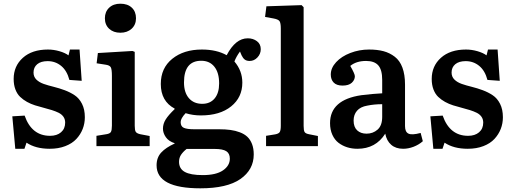

<svg xmlns="http://www.w3.org/2000/svg" viewBox="-20 -794 2780 1043"><path d="M63 14.2 46.9 -162.1 113.8 -166Q151.9 -56.2 252 -56.2Q289.1 -56.2 311.5 -75.4Q334 -94.7 334 -127.9Q334 -146.5 324.5 -159.9Q314.9 -173.3 298.6 -181.4Q282.2 -189.5 261.5 -196Q240.7 -202.6 217.3 -208.5Q193.8 -214.4 170.7 -221.7Q147.5 -229 126.7 -240.5Q106 -252 89.6 -267.6Q73.2 -283.2 63.7 -308.1Q54.2 -333 54.2 -365.2Q54.2 -435.1 104.2 -480Q154.3 -524.9 240.2 -524.9Q271.5 -524.9 302.7 -515.9Q334 -506.8 352.1 -493.2L359.9 -524.9H412.1L423.8 -355L356.9 -359.9Q343.8 -410.2 312.3 -436Q280.8 -461.9 238.8 -461.9Q202.1 -461.9 182.1 -445.1Q162.1 -428.2 162.1 -399.9Q162.1 -377 177.5 -361.8Q192.9 -346.7 217.5 -338.1Q242.2 -329.6 272 -322.3Q301.8 -314.9 331.3 -304Q360.8 -293 385.5 -276.6Q410.2 -260.3 425.5 -230Q440.9 -199.7 440.9 -157.2Q440.9 -123.5 429.2 -93.5Q417.5 -63.5 394.8 -39.1Q372.1 -14.6 334.7 -0.2Q297.4 14.2 250 14.2Q173.3 14.2 124 -19L112.8 14.2Z M549.8 -694.8Q549.8 -730 572.8 -752Q595.7 -773.9 633.8 -773.9Q673.3 -773.9 696 -752.4Q718.8 -731 718.8 -694.8Q718.8 -659.7 695.1 -637.9Q671.4 -616.2 633.8 -616.2Q596.2 -616.2 573 -637.7Q549.8 -659.2 549.8 -694.8ZM503.9 0V-56.2L557.6 -64.9Q577.1 -67.9 582.5 -77.4Q587.9 -86.9 587.9 -111.8V-381.8Q587.9 -417 581.8 -428.5Q575.7 -439.9 551.8 -442.9L504.9 -450.2L511.7 -505.9L699.7 -517.1L711.9 -512.2V-110.8Q711.9 -86.9 717.3 -78.1Q722.7 -69.3 741.7 -64.9L793 -55.2V0Z M1068.4 229Q830.6 229 830.6 104Q830.6 62 855.7 34.7Q880.9 7.3 928.7 -14.2V-16.1Q896.5 -26.4 880.9 -48.8Q865.2 -71.3 865.2 -95.2Q865.2 -121.1 879.9 -144.8Q894.5 -168.5 928.7 -201.2V-204.1Q853.5 -244.1 853.5 -337.9Q853.5 -424.3 915.8 -474.6Q978 -524.9 1076.7 -524.9Q1156.7 -524.9 1211.4 -494.1Q1259.3 -585.9 1325.7 -585.9Q1355 -585.9 1375.7 -570.3Q1396.5 -554.7 1396.5 -526.9Q1396.5 -501 1378.4 -481.9Q1360.4 -462.9 1336.4 -462.9Q1319.3 -462.9 1309.6 -470.5Q1299.8 -478 1292.5 -493.2L1283.7 -514.2Q1263.2 -486.3 1253.4 -460Q1296.4 -409.7 1296.4 -345.2Q1296.4 -265.1 1235.6 -216.1Q1174.8 -167 1071.3 -167Q1027.3 -167 988.3 -179.2Q961.4 -150.4 961.4 -130.9Q961.4 -106.9 979 -99.4Q996.6 -91.8 1035.6 -91.8H1170.4Q1204.6 -91.8 1231.7 -88.1Q1258.8 -84.5 1283.2 -75.2Q1307.6 -65.9 1323.7 -50.8Q1339.8 -35.6 1349.1 -11.5Q1358.4 12.7 1358.4 44.9Q1358.4 127.9 1285.9 178.5Q1213.4 229 1068.4 229ZM1078.6 -230Q1121.6 -230 1146 -259.3Q1170.4 -288.6 1170.4 -340.8Q1170.4 -399.4 1144.5 -431.6Q1118.7 -463.9 1073.2 -463.9Q979.5 -463.9 979.5 -346.2Q979.5 -291.5 1006.1 -260.7Q1032.7 -230 1078.6 -230ZM1081.5 157.2Q1153.8 157.2 1191.2 131.6Q1228.5 106 1228.5 67.9Q1228.5 39.6 1209.2 27.3Q1189.9 15.1 1146.5 15.1H993.7Q973.6 31.2 963.1 47.4Q952.6 63.5 952.6 85Q952.6 122.6 983.9 139.9Q1015.1 157.2 1081.5 157.2Z M1425.3 0V-56.2L1474.1 -64Q1494.1 -67.4 1499.8 -77.1Q1505.4 -86.9 1505.4 -110.8V-639.2Q1505.4 -668.9 1498.5 -679Q1491.7 -689 1465.3 -693.8L1419.9 -702.1L1427.2 -759.8L1618.2 -766.1L1629.4 -754.9V-109.9Q1629.4 -85.9 1634.5 -77.1Q1639.6 -68.4 1658.2 -64.9L1707 -55.2V0Z M1921.9 14.2Q1892.1 14.2 1866.2 6.1Q1840.3 -2 1819.1 -18.1Q1797.9 -34.2 1785.4 -61.8Q1772.9 -89.4 1772.9 -125Q1772.9 -252 1942.9 -276.9Q2007.3 -284.7 2056.2 -287.1V-359.9Q2056.2 -415 2034.9 -439Q2013.7 -462.9 1968.8 -462.9Q1915.5 -462.9 1882.8 -436Q1907.7 -392.6 1907.7 -379.9Q1907.7 -359.9 1891.1 -344.5Q1874.5 -329.1 1840.8 -329.1Q1808.6 -329.1 1792.7 -345.5Q1776.9 -361.8 1776.9 -389.2Q1776.9 -424.8 1805.9 -456.3Q1835 -487.8 1883.1 -506.3Q1931.2 -524.9 1984.9 -524.9Q2029.8 -524.9 2063.5 -515.9Q2097.2 -506.8 2124.5 -485.8Q2151.9 -464.8 2166 -426.8Q2180.2 -388.7 2180.2 -334V-108.9Q2180.2 -77.1 2199 -68.1Q2217.8 -59.1 2265.1 -71.8L2276.9 -26.9Q2255.4 -7.8 2226.8 3.2Q2198.2 14.2 2169.9 14.2Q2129.9 14.2 2105 -7.6Q2080.1 -29.3 2072.8 -67.9Q2021 14.2 1921.9 14.2ZM1971.2 -67.9Q2005.9 -67.9 2031 -89.8Q2056.2 -111.8 2056.2 -159.2V-228Q2013.2 -228 1975.1 -220.2Q1938 -213.9 1919.4 -192.4Q1900.9 -170.9 1900.9 -139.2Q1900.9 -104 1920.2 -85.9Q1939.5 -67.9 1971.2 -67.9Z M2334 14.2 2317.9 -162.1 2384.8 -166Q2422.9 -56.2 2522.9 -56.2Q2560.1 -56.2 2582.5 -75.4Q2605 -94.7 2605 -127.9Q2605 -146.5 2595.5 -159.9Q2585.9 -173.3 2569.6 -181.4Q2553.2 -189.5 2532.5 -196Q2511.7 -202.6 2488.3 -208.5Q2464.8 -214.4 2441.7 -221.7Q2418.5 -229 2397.7 -240.5Q2377 -252 2360.6 -267.6Q2344.2 -283.2 2334.7 -308.1Q2325.2 -333 2325.2 -365.2Q2325.2 -435.1 2375.2 -480Q2425.3 -524.9 2511.2 -524.9Q2542.5 -524.9 2573.7 -515.9Q2605 -506.8 2623 -493.2L2630.9 -524.9H2683.1L2694.8 -355L2627.9 -359.9Q2614.7 -410.2 2583.3 -436Q2551.8 -461.9 2509.8 -461.9Q2473.1 -461.9 2453.1 -445.1Q2433.1 -428.2 2433.1 -399.9Q2433.1 -377 2448.5 -361.8Q2463.9 -346.7 2488.5 -338.1Q2513.2 -329.6 2543 -322.3Q2572.8 -314.9 2602.3 -304Q2631.8 -293 2656.5 -276.6Q2681.2 -260.3 2696.5 -230Q2711.9 -199.7 2711.9 -157.2Q2711.9 -123.5 2700.2 -93.5Q2688.5 -63.5 2665.8 -39.1Q2643.1 -14.6 2605.7 -0.2Q2568.4 14.2 2521 14.2Q2444.3 14.2 2395 -19L2383.8 14.2Z"/></svg>

Font: Literata Book SemiBold
Style: Regular
Weight: 600
Designer: Latin by Veronika Burian and Jose Scaglione. Greek by Irene Vlachou. Cyrillic by Vera Evstafieva
Foundry: TypeTogether
Version: Version 2.003;PS 002.003;hotconv 1.0.88;makeotf.lib2.5.64775